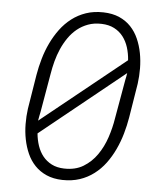

<svg xmlns="http://www.w3.org/2000/svg" viewBox="-52 -767 692 823"><g transform="rotate(5 293.5 -355.5)"><path d="M508.8 -281.7Q502.9 -246.6 492.7 -210.9Q482.4 -175.3 467 -142.6Q451.7 -109.9 430.7 -81.5Q409.7 -53.2 382.3 -32.5Q355 -11.7 321.3 -0.5Q287.6 10.7 246.6 9.8Q207.5 8.8 178.2 -4.2Q148.9 -17.1 128.2 -38.8Q107.4 -60.5 94.7 -89.1Q82 -117.7 75.7 -149.7Q69.3 -181.6 69.1 -215.3Q68.8 -249 73.2 -281.2L97.2 -429.2Q103 -463.9 113.3 -499.5Q123.5 -535.2 139.2 -567.9Q154.8 -600.6 175.8 -628.9Q196.8 -657.2 224.1 -678.2Q251.5 -699.2 285.2 -710.7Q318.8 -722.2 359.9 -721.2Q399.4 -720.2 428.7 -707.3Q458 -694.3 478.5 -672.6Q499 -650.9 511.7 -622.1Q524.4 -593.3 530.5 -561.3Q536.6 -529.3 536.9 -495.4Q537.1 -461.4 532.7 -429.2ZM128.4 -272.5Q126 -262.7 124.5 -253.4Q123 -244.1 121.1 -234.4L482.9 -525.9Q481 -554.7 472.9 -580.6Q464.8 -606.4 449.5 -626.5Q434.1 -646.5 411.1 -658.4Q388.2 -670.4 356.4 -671.4Q324.2 -672.4 298.3 -662.8Q272.5 -653.3 251.7 -636.5Q231 -619.6 215.1 -596.7Q199.2 -573.7 187.7 -547.6Q176.3 -521.5 168.9 -493.7Q161.6 -465.8 157.2 -439ZM478 -439Q480 -446.8 481.2 -454.6Q482.4 -462.4 483.9 -470.7L123.5 -179.7Q126 -151.9 134.5 -126.7Q143.1 -101.6 158.4 -82.5Q173.8 -63.5 196.3 -52Q218.8 -40.5 249.5 -39.6Q297.9 -38.1 332.5 -59.1Q367.2 -80.1 390.9 -114.3Q414.6 -148.4 428.5 -190.2Q442.4 -231.9 448.7 -272.5Z"/></g></svg>

Font: TypoPRO Roboto Mono
Style: Italic
Weight: 300
Designer: Google
Version: Version 2.000986; 2015; ttfautohint (v1.3)